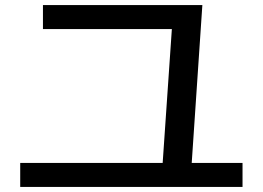

<svg xmlns="http://www.w3.org/2000/svg" viewBox="-20 -740 1040 760"><path d="M621 -53 662 -650 691 -625H150V-720H781L736 -52ZM60 0V-95H940V0Z"/></svg>

Font: M PLUS 1 Thin Medium
Style: Regular
Weight: 500
Version: Version 1.001